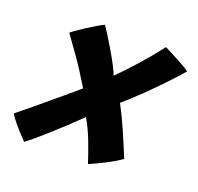

<svg xmlns="http://www.w3.org/2000/svg" viewBox="-130 -698 857 829"><g transform="rotate(20 298.5 -284.0)"><path d="M61.5 13.5Q51.5 3.5 34.8 -14.8Q18 -33 1.8 -52.8Q-14.5 -72.5 -22 -87Q-10 -96.5 19 -120.2Q48 -144 84.5 -174.5Q121 -205 157.5 -235.8Q194 -266.5 222 -290.5Q177.5 -364 141 -415.8Q104.5 -467.5 83.5 -496Q88.5 -501 105 -512.5Q121.5 -524 143 -538Q164.5 -552 184.5 -563.8Q204.5 -575.5 216.5 -581Q226 -568 241.8 -542.8Q257.5 -517.5 275 -488Q292.5 -458.5 306.8 -431.2Q321 -404 327 -387Q370.5 -430.5 413 -478.2Q455.5 -526 497.5 -580.5Q516 -571 539.2 -559Q562.5 -547 584.2 -535Q606 -523 619 -513Q594.5 -484.5 556 -443.8Q517.5 -403 474.2 -361Q431 -319 393 -286.5Q418.5 -239 443.2 -182.5Q468 -126 493 -65Q465 -45 424.8 -24.5Q384.5 -4 353.5 9.5Q339 -36.5 319.2 -87.5Q299.5 -138.5 276 -178.5Q209 -113.5 152.5 -62.8Q96 -12 61.5 13.5Z"/></g></svg>

Font: Grandstander
Style: Bold Italic
Weight: 700
Italic angle: -15°
Designer: Tyler Finck
Foundry: Etcetera Type Co
Version: Version 1.200; ttfautohint (v1.8.3)